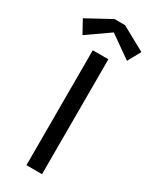

<svg xmlns="http://www.w3.org/2000/svg" viewBox="-268 -956 814 1013"><g transform="rotate(30 138.5 -450.0)"><path d="M90 0V-700H185V0ZM3 -742 -40 -820 107 -900H171L317 -820L274 -742L139 -837Z"/></g></svg>

Font: ABeeZee
Style: Regular
Weight: 400
Designer: Anja Meiners
Foundry: Anja Meiners
Version: Version 1.001